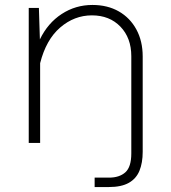

<svg xmlns="http://www.w3.org/2000/svg" viewBox="-20 -577 690 775"><path d="M353 -557Q414 -557 459.5 -531Q505 -505 530.5 -458Q556 -411 556 -349V36Q556 80 543 112Q530 144 500 161Q470 178 419 178H362V140H420Q462 140 486 118.5Q510 97 510 42V-350Q510 -424 466 -469.5Q422 -515 351 -515Q280 -515 223 -466Q166 -417 142 -322V0H96V-545H137L141 -418Q173 -484 229 -520.5Q285 -557 353 -557Z"/></svg>

Font: Azeret Mono Thin Thin
Style: Regular
Weight: 250
Version: Version 1.002